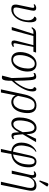

<svg xmlns="http://www.w3.org/2000/svg" viewBox="1553 -2399 1085 4231"><g transform="rotate(90 2095.5 -283.5)"><path d="M185 10Q111 10 91.5 -30Q72 -70 88 -144L147 -426Q155 -464 151 -480Q147 -496 126 -496Q110 -496 83 -481L73 -508Q92 -521 113 -530Q134 -539 156 -539Q190 -539 203 -523Q216 -507 216 -481Q216 -455 209 -424L151 -148Q139 -90 149 -63Q159 -36 205 -36Q264 -36 309.5 -74Q355 -112 384.5 -173.5Q414 -235 424 -305Q433 -369 423 -409Q413 -449 391.5 -470Q370 -491 346 -497Q350 -521 365.5 -532.5Q381 -544 399 -544Q433 -544 450.5 -514Q468 -484 471 -431Q474 -378 464 -310Q455 -244 430.5 -186Q406 -128 368.5 -84Q331 -40 284.5 -15Q238 10 185 10Z M575 0 728 -477H684Q658 -477 639.5 -468Q621 -459 600 -436L576 -444Q594 -474 611.5 -494.5Q629 -515 653.5 -525.5Q678 -536 717 -536H1139L1119 -477H1014L937 -94Q930 -61 935.5 -49Q941 -37 958 -37Q970 -37 981 -41Q992 -45 1004 -52L1013 -25Q968 6 930 6Q886 6 876 -23Q866 -52 879 -101L975 -477H774L644 0Z M1292 10Q1217 10 1172 -39.5Q1127 -89 1127 -188Q1127 -245 1143.5 -307.5Q1160 -370 1193.5 -424.5Q1227 -479 1277 -512.5Q1327 -546 1394 -546Q1439 -546 1476 -525.5Q1513 -505 1535 -461.5Q1557 -418 1557 -347Q1557 -304 1547 -255.5Q1537 -207 1516 -160Q1495 -113 1463.5 -74.5Q1432 -36 1389 -13Q1346 10 1292 10ZM1299 -29Q1338 -29 1369 -50.5Q1400 -72 1423 -108Q1446 -144 1461 -187.5Q1476 -231 1483 -275Q1490 -319 1490 -356Q1490 -436 1462 -471.5Q1434 -507 1385 -507Q1338 -507 1302 -475Q1266 -443 1242 -392.5Q1218 -342 1206 -285Q1194 -228 1194 -178Q1194 -96 1223 -62.5Q1252 -29 1299 -29Z M1662 215 1646 211 1700 2Q1696 -136 1692.5 -227Q1689 -318 1685 -372Q1681 -426 1675 -452.5Q1669 -479 1660.5 -487Q1652 -495 1640 -495Q1620 -495 1595 -479L1587 -510Q1605 -524 1626 -531.5Q1647 -539 1669 -539Q1692 -539 1707 -530Q1722 -521 1731.5 -494.5Q1741 -468 1746.5 -415Q1752 -362 1755 -274.5Q1758 -187 1760 -56H1762Q1815 -114 1855.5 -179.5Q1896 -245 1919.5 -307.5Q1943 -370 1943 -416Q1943 -454 1930.5 -471Q1918 -488 1899 -488Q1900 -515 1913.5 -529Q1927 -543 1945 -543Q1968 -543 1981.5 -522.5Q1995 -502 1995 -457Q1995 -402 1975 -342.5Q1955 -283 1921.5 -222.5Q1888 -162 1846 -105.5Q1804 -49 1760 -1Q1761 88 1752.5 138.5Q1744 189 1722.5 206.5Q1701 224 1662 215Z M2061 -280Q2086 -400 2145 -472Q2204 -544 2306 -544Q2401 -544 2443 -476.5Q2485 -409 2467 -276Q2453 -177 2417.5 -113.5Q2382 -50 2331.5 -20Q2281 10 2225 10Q2181 10 2140.5 -13Q2100 -36 2083 -84H2081L2018 239H1949L2019 -83ZM2224 -34Q2263 -34 2299 -56.5Q2335 -79 2362.5 -131Q2390 -183 2402 -271Q2417 -379 2395 -441.5Q2373 -504 2298 -504Q2246 -504 2212 -475.5Q2178 -447 2157 -395.5Q2136 -344 2121 -273L2092 -137Q2114 -83 2146.5 -58.5Q2179 -34 2224 -34Z M2703 10Q2658 10 2624 -16Q2590 -42 2576 -100.5Q2562 -159 2575 -257Q2596 -400 2655.5 -473Q2715 -546 2798 -546Q2863 -546 2898.5 -497Q2934 -448 2936 -330H2940L3038 -536H3113L2939 -243Q2945 -175 2949 -134Q2953 -93 2958.5 -72Q2964 -51 2972.5 -44Q2981 -37 2994 -37Q3005 -37 3017 -41Q3029 -45 3039 -52L3049 -24Q3035 -14 3013.5 -4Q2992 6 2967 6Q2938 6 2923 -9Q2908 -24 2902 -60.5Q2896 -97 2894 -163H2893Q2872 -119 2845.5 -79.5Q2819 -40 2784 -15Q2749 10 2703 10ZM2713 -35Q2746 -35 2772 -53.5Q2798 -72 2818.5 -102.5Q2839 -133 2857 -169.5Q2875 -206 2893 -242Q2889 -378 2868.5 -439.5Q2848 -501 2792 -501Q2762 -501 2731.5 -478Q2701 -455 2677 -403.5Q2653 -352 2641 -266Q2625 -152 2644.5 -93.5Q2664 -35 2713 -35Z M3262 239 3313 9Q3208 -1 3159 -73Q3110 -145 3127 -272Q3142 -376 3195.5 -447Q3249 -518 3319 -543L3327 -530Q3268 -494 3235.5 -429.5Q3203 -365 3190 -271Q3176 -168 3206 -102.5Q3236 -37 3321 -27L3402 -387Q3421 -471 3454.5 -507.5Q3488 -544 3543 -544Q3618 -544 3648 -478.5Q3678 -413 3661 -293Q3650 -212 3614 -146Q3578 -80 3518 -39.5Q3458 1 3375 8L3331 239ZM3450 -378 3383 -29Q3450 -39 3494.5 -76.5Q3539 -114 3564 -169Q3589 -224 3597 -288Q3606 -352 3604.5 -400.5Q3603 -449 3587.5 -476.5Q3572 -504 3537 -504Q3504 -504 3484.5 -479Q3465 -454 3450 -378Z M3985 239 4116 -352Q4129 -420 4114 -459.5Q4099 -499 4041 -499Q3994 -499 3960 -475.5Q3926 -452 3904.5 -413Q3883 -374 3874 -326L3809 0H3740L3832 -397Q3844 -452 3838 -474Q3832 -496 3810 -496Q3801 -496 3790 -493Q3779 -490 3765 -481L3755 -508Q3775 -522 3795.5 -530.5Q3816 -539 3838 -539Q3875 -539 3889 -517.5Q3903 -496 3898 -449H3901Q3941 -504 3982 -524Q4023 -544 4069 -544Q4145 -544 4169.5 -498Q4194 -452 4174 -354L4054 239ZM3978 -606 3955 -616 4012 -781Q4019 -800 4032.5 -804.5Q4046 -809 4061.5 -803Q4077 -797 4090 -785L4088 -773Z"/></g></svg>

Font: Noto Serif SemiCondensed Light
Style: Italic
Weight: 300
Width: 4
Italic angle: -12°
Designer: Monotype Design Team
Foundry: Monotype Imaging Inc.
Version: Version 2.013; ttfautohint (v1.8.4.7-5d5b)